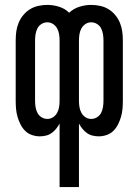

<svg xmlns="http://www.w3.org/2000/svg" viewBox="-20 -548 565 783"><path d="M223 215V-44Q217 -33 209 -23Q201 -13 190.5 -5.5Q180 2 167.5 5Q155 8 142 8Q126 8 110 2.5Q94 -3 82.5 -14.5Q71 -26 63.5 -41Q56 -56 51.5 -71.5Q47 -87 45.5 -103.5Q44 -120 44 -137V-383Q44 -402 46.5 -420Q49 -438 56 -455Q63 -472 75 -486.5Q87 -501 102.5 -510.5Q118 -520 136.5 -524Q155 -528 173 -528Q197 -528 221 -520.5Q245 -513 262 -496Q280 -513 304 -520.5Q328 -528 352 -528Q370 -528 388.5 -524Q407 -520 422.5 -510.5Q438 -501 450 -486.5Q462 -472 469 -455Q476 -438 478.5 -420Q481 -402 481 -383V-137Q481 -120 479.5 -103.5Q478 -87 473.5 -71.5Q469 -56 461.5 -41Q454 -26 442.5 -14.5Q431 -3 415 2.5Q399 8 383 8Q370 8 357.5 5Q345 2 334.5 -5.5Q324 -13 316 -23Q308 -33 302 -44V215ZM173 -63Q186 -63 196.5 -70Q207 -77 213 -88Q219 -99 221 -111.5Q223 -124 223 -136V-383Q223 -396 221 -408.5Q219 -421 213 -432Q207 -443 196.5 -450Q186 -457 173 -457Q160 -457 149 -450Q138 -443 132.5 -432Q127 -421 125 -408.5Q123 -396 123 -383V-137Q123 -124 125 -111.5Q127 -99 132.5 -88Q138 -77 149 -70Q160 -63 173 -63ZM352 -63Q365 -63 376 -70Q387 -77 392.5 -88Q398 -99 400 -111.5Q402 -124 402 -137V-383Q402 -396 400 -408.5Q398 -421 392.5 -432Q387 -443 376 -450Q365 -457 352 -457Q339 -457 328.5 -450Q318 -443 312 -432Q306 -421 304 -408.5Q302 -396 302 -383V-137Q302 -124 304 -111.5Q306 -99 312 -88Q318 -77 328.5 -70Q339 -63 352 -63Z"/></svg>

Font: Iosevka Pride
Style: Regular
Weight: 400
Monospace: yes
Designer: Belleve Invis
Foundry: Belleve Invis
Version: Version 30.3.1; ttfautohint (v1.8.4)